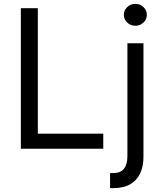

<svg xmlns="http://www.w3.org/2000/svg" viewBox="-20 -770 840 994"><path d="M87.9 0V-727.5H175.8V-78.1H514.6V0ZM639.6 -545.9H722.7V40Q723.1 90.3 705.8 127.2Q688.5 164.1 653.8 184.1Q619.1 204.1 566.4 204.1H549.8V126H565.4Q604 126 621.6 103.8Q639.2 81.5 639.6 40ZM680.7 -636.7Q656.2 -636.7 638.7 -653.3Q621.1 -669.9 621.1 -693.4Q621.1 -716.8 638.7 -733.4Q656.2 -750 680.7 -750Q705.1 -750 722.7 -733.4Q740.2 -716.8 740.2 -693.4Q740.2 -669.9 722.7 -653.3Q705.1 -636.7 680.7 -636.7Z"/></svg>

Font: GitLab Sans
Style: Regular
Weight: 400
Designer: Rasmus Andersson
Foundry: Modifications by GitLab B.V., manufactured by rsms
Version: Version 4.000;git-c8fb6b7